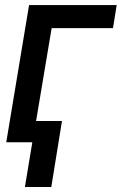

<svg xmlns="http://www.w3.org/2000/svg" viewBox="-20 -566 484 764"><path d="M444.3 -545.9 429.7 -454.1H185.5L109.4 0H4.9L95.7 -545.9ZM226.6 -84.5 184.1 178.2H79.1L122.6 -84.5Z"/></svg>

Font: Inter Tight Medium
Style: Italic
Weight: 500
Italic angle: -9.39999°
Designer: Rasmus Andersson
Foundry: rsms
Version: Version 3.004